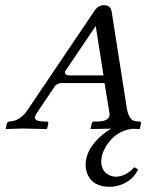

<svg xmlns="http://www.w3.org/2000/svg" viewBox="-20 -494 562 738"><path d="M401.9 224.1Q336.4 224.1 315.9 174.8Q309.1 158.2 309.1 139.2Q309.1 83 365.7 30.8Q385.7 13.2 407.7 0.5Q407.7 0.5 329.1 2L328.1 0L333 -21Q334.5 -25.9 339.8 -26.9H356.9Q394 -27.8 400.9 -47.9V-59.1L381.8 -174.8H215.8Q200.7 -173.8 191.9 -164.1L121.1 -59.1Q115.7 -49.3 115.2 -45.9Q114.3 -43.9 113.8 -42Q115.7 -27.3 148.9 -26.9H161.1Q166 -25.4 166 -21L161.1 0L159.2 2Q158.7 2 65.9 0L2.9 2L2 0L6.8 -21Q9.8 -25.9 14.2 -26.9Q57.1 -28.3 85 -69.8L340.8 -449.2Q356.4 -473.6 377.9 -474.1Q404.8 -474.1 408.7 -451.2Q408.7 -449.7 409.2 -449.2L467.8 -76.2Q475.1 -35.6 496.1 -29.3Q504.9 -26.9 517.1 -26.9Q522.9 -25.4 522 -21L518.1 0L515.1 2Q513.7 2 487.3 1Q424.3 9.3 387.7 67.9Q369.1 98.6 369.1 126Q369.1 165.5 402.3 180.2Q414.1 185.1 426.8 185.1Q463.9 184.1 496.1 148.9L511.2 157.2Q485.8 209 424.8 221.7Q412.6 224.1 401.9 224.1ZM377.9 -204.1 348.1 -393.1H347.2L229 -217.8Q230 -204.6 245.1 -204.1Z"/></svg>

Font: Linux Libertine Capitals O
Style: Bold Italic Samll Caps
Weight: 400
Italic angle: -12°
Designer: Philipp H. Poll
Foundry: Philipp H. Poll
Version: Version 5.0.4